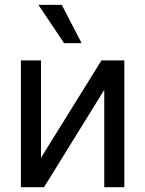

<svg xmlns="http://www.w3.org/2000/svg" viewBox="-20 -783 607 803"><path d="M404.3 -530.3H500V0H416V-407.2L164.1 0H67.4V-530.3H151.4V-123ZM140.6 -762.7H238.3L321.3 -602.5H248Z"/></svg>

Font: Pretendard Std
Style: Regular
Weight: 400
Designer: Base glyphs from Inter by Rasmus Andersson; Hangeul glyphs from Noto Sans CJK(Source Han Sans) by Jang Soo-young and Kan
Foundry: Kil Hyung-jin
Version: Version 1.309